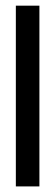

<svg xmlns="http://www.w3.org/2000/svg" viewBox="-20 -546 198 687"><path d="M36.7 121H121V-525.7H36.7Z"/></svg>

Font: Jomhuria
Style: Regular
Weight: 400
Designer: Arabic design by Kourosh Beigpour, Latin design by Eben Sorkin, engineering by Lasse Fister and Khaled Hosney
Version: Version 1.0010